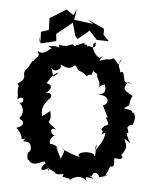

<svg xmlns="http://www.w3.org/2000/svg" viewBox="-62 -969 813 1049"><g transform="rotate(-5 345.0 -444.5)"><path d="M647 -339 607 -355C660 -372 625 -371 661 -417C626 -450 603 -453 641 -494C672 -484 660 -482 628 -495C617 -514 634 -566 603 -550C615 -563 580 -595 622 -623C585 -573 602 -612 574 -631C542 -620 561 -636 498 -624C509 -646 536 -661 500 -639C471 -657 453 -723 487 -725C477 -663 443 -743 431 -689C457 -736 403 -709 429 -730C346 -713 364 -718 376 -694C360 -760 349 -698 284 -732C286 -695 299 -729 223 -729C228 -732 235 -715 255 -710C236 -730 204 -670 165 -708C182 -665 154 -689 115 -622C165 -612 168 -647 133 -655C81 -591 104 -619 104 -619C53 -586 115 -571 41 -539C55 -515 34 -521 58 -528C29 -527 44 -474 31 -452C79 -489 72 -403 31 -445C48 -438 77 -384 37 -354L36 -346C78 -318 28 -297 13 -300C62 -233 13 -231 58 -236C19 -205 83 -241 83 -187C83 -148 56 -181 60 -119C67 -120 66 -118 71 -107C103 -74 155 -123 155 -91C117 -70 123 -40 173 -67C157 -20 173 -25 164 -65C233 -22 190 -26 249 -25C238 -1 218 18 242 -11C299 12 275 1 279 12C282 6 344 -26 374 30C346 -23 406 20 407 13C371 -16 404 2 399 2C421 -40 445 0 440 9C484 9 510 -7 471 4C493 -11 493 -34 509 -44C540 -32 522 -95 539 -86C579 -71 583 -91 570 -100C623 -146 594 -163 598 -188C656 -131 602 -185 614 -227C605 -228 628 -195 618 -244C613 -255 658 -269 642 -254C685 -300 650 -349 658 -316ZM346 -110C311 -122 307 -130 255 -159C251 -160 282 -167 240 -110C213 -193 217 -199 233 -139C218 -177 241 -172 200 -194C176 -189 192 -238 224 -239C196 -237 189 -294 230 -271C159 -344 212 -286 206 -374L159 -350C153 -422 218 -437 193 -435C230 -442 232 -489 162 -473C230 -474 237 -524 192 -528C185 -493 223 -579 270 -579C222 -545 245 -560 232 -611C251 -566 306 -618 281 -618C295 -633 319 -564 381 -628C333 -635 376 -599 371 -598C381 -568 384 -591 421 -547C460 -567 433 -527 460 -574C461 -558 486 -562 477 -539C508 -466 446 -475 515 -494C529 -427 467 -445 474 -440C533 -436 537 -386 495 -380L516 -310C489 -326 528 -283 510 -269C499 -275 465 -250 480 -240C508 -263 447 -208 496 -231C487 -186 449 -157 434 -139C451 -127 419 -140 443 -172C427 -112 430 -94 423 -116C412 -137 330 -141 340 -117ZM532 -764 538 -796 450 -857 481 -828 380 -859 399 -917 378 -885 343 -919 246 -880 237 -816 193 -810 184 -744 178 -786 189 -747 272 -752 275 -791 371 -844 378 -772 388 -753 459 -793 493 -739 558 -726Z"/></g></svg>

Font: Asimov Aggro
Style: Medium
Weight: 500
Designer: Google
Version: Version 2.000980; 2014